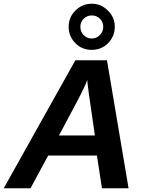

<svg xmlns="http://www.w3.org/2000/svg" viewBox="-41 -1012 783 1032"><path d="M507 0 480 -176H218L123 0H-21L364 -688H534L650 0ZM428 -582Q418 -552 380 -479L276 -284H469L437 -505Q428 -571 428 -582ZM576 -868Q576 -817 540 -780Q504 -744 452 -744Q400 -744 364 -780Q328 -817 328 -868Q328 -919 364 -955Q401 -992 452 -992Q503 -992 539 -955Q576 -919 576 -868ZM514 -868Q514 -893 496.5 -911Q479 -929 452 -929Q427 -929 409 -911.5Q391 -894 391 -868Q391 -841 409 -823Q427 -805 452 -805Q478 -805 496 -823.5Q514 -842 514 -868Z"/></svg>

Font: Libra Sans Modern
Style: Bold Italic
Weight: 700
Italic angle: -12°
Foundry: Stefan Peev, Context Ltd
Version: Version 1.000